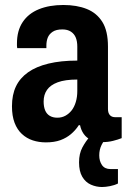

<svg xmlns="http://www.w3.org/2000/svg" viewBox="-20 -559 510 770"><path d="M164 12Q136 12 111.5 4Q87 -4 68 -21.5Q49 -39 38.5 -66.5Q28 -94 28 -133Q28 -179 44 -212.5Q60 -246 92.5 -269Q125 -292 174.5 -304Q224 -316 290 -316V-372Q290 -393 284 -408Q278 -423 264.5 -432Q251 -441 230 -441Q205 -441 191 -431.5Q177 -422 171.5 -408Q166 -394 166 -376V-366H49Q48 -371 48 -375Q48 -379 48 -385Q48 -436 71 -470.5Q94 -505 136 -522Q178 -539 234 -539Q288 -539 328 -523Q368 -507 390.5 -471Q413 -435 413 -372V-122Q413 -106 420.5 -97.5Q428 -89 442 -89H468V-5Q453 1 433 6Q413 11 390 11Q364 11 345.5 2.5Q327 -6 316 -21.5Q305 -37 301 -57H296Q284 -38 265.5 -22Q247 -6 222.5 3Q198 12 164 12ZM210 -87Q228 -87 242.5 -95Q257 -103 267.5 -116.5Q278 -130 284 -150Q290 -170 290 -194V-240Q241 -240 211.5 -229Q182 -218 168.5 -198.5Q155 -179 155 -152Q155 -131 161 -116.5Q167 -102 179.5 -94.5Q192 -87 210 -87ZM389 191Q366 191 344.5 181.5Q323 172 310 150Q297 128 297 92Q297 57 310.5 32Q324 7 341 -12H411V-8Q397 3 387.5 22Q378 41 378 64Q378 87 389 103Q400 119 423 119H453V177Q439 184 421 187.5Q403 191 389 191Z"/></svg>

Font: Archivo Condensed
Style: Bold
Weight: 700
Width: 3
Designer: Hector Gatti
Foundry: Omnibus-Type
Version: Version 2.001